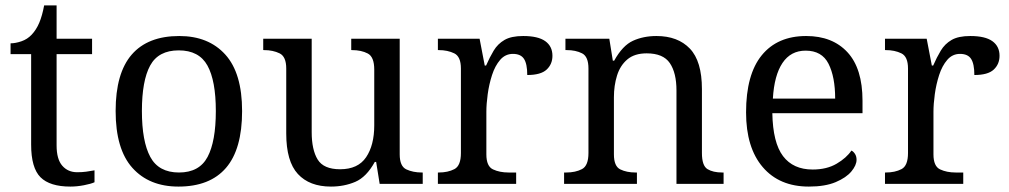

<svg xmlns="http://www.w3.org/2000/svg" viewBox="-20 -679 3726 709"><path d="M240 10Q164 10 129.5 -24.5Q95 -59 95 -145V-479H19V-519Q37 -519 59 -526.5Q81 -534 97 -551Q114 -569 125 -595Q136 -621 143 -659H189V-536H320V-479H189V-142Q189 -91 210 -67Q231 -43 265 -43Q283 -43 298 -45Q313 -47 329 -50V-6Q316 0 290 5Q264 10 240 10Z M639 10Q531 10 469 -59Q407 -128 407 -269Q407 -409 466.5 -477.5Q526 -546 642 -546Q750 -546 812 -477.5Q874 -409 874 -269Q874 -128 814.5 -59Q755 10 639 10ZM641 -42Q716 -42 746.5 -99.5Q777 -157 777 -269Q777 -381 746 -437Q715 -493 640 -493Q565 -493 534.5 -437Q504 -381 504 -269Q504 -157 535 -99.5Q566 -42 641 -42Z M1202 10Q1123 10 1080 -36.5Q1037 -83 1037 -186V-426Q1037 -470 1012.5 -482Q988 -494 955 -494H952V-536H1131V-191Q1131 -126 1153 -90Q1175 -54 1236 -54Q1302 -54 1332 -98.5Q1362 -143 1362 -216V-422Q1362 -469 1338 -481.5Q1314 -494 1280 -494H1277V-536H1456V-109Q1456 -65 1480.5 -53.5Q1505 -42 1538 -42H1541V0H1382L1369 -81H1364Q1333 -25 1292 -7.5Q1251 10 1202 10Z M1597 0V-42H1600Q1634 -42 1658 -54.5Q1682 -67 1682 -114V-426Q1682 -470 1657.5 -482Q1633 -494 1600 -494H1597V-536H1751L1770 -437H1775Q1788 -467 1803 -492Q1818 -517 1843 -531.5Q1868 -546 1912 -546Q1967 -546 1993.5 -527Q2020 -508 2020 -473Q2020 -442 1998.5 -422Q1977 -402 1927 -402Q1927 -443 1915 -461.5Q1903 -480 1874 -480Q1846 -480 1827 -458Q1808 -436 1797 -402Q1786 -368 1781 -331.5Q1776 -295 1776 -266V-109Q1776 -65 1800.5 -53.5Q1825 -42 1858 -42H1886V0Z M2063 0V-42H2071Q2105 -42 2129 -54.5Q2153 -67 2153 -114V-426Q2153 -470 2129.5 -482Q2106 -494 2073 -494H2068V-536H2230L2243 -455H2248Q2279 -511 2317.5 -528.5Q2356 -546 2404 -546Q2483 -546 2527.5 -499.5Q2572 -453 2572 -350V-114Q2572 -67 2592.5 -54.5Q2613 -42 2647 -42H2652V0H2478V-345Q2478 -410 2453.5 -446Q2429 -482 2368 -482Q2323 -482 2296.5 -459.5Q2270 -437 2258.5 -400Q2247 -363 2247 -320V-109Q2247 -65 2270.5 -53.5Q2294 -42 2327 -42H2332V0Z M2967 10Q2858 10 2796.5 -62Q2735 -134 2735 -264Q2735 -404 2793 -475Q2851 -546 2957 -546Q3054 -546 3109.5 -486Q3165 -426 3165 -307V-261H2832Q2834 -152 2871.5 -102.5Q2909 -53 2981 -53Q3033 -53 3069.5 -74.5Q3106 -96 3124 -123Q3131 -120 3137 -111Q3143 -102 3143 -89Q3143 -69 3124 -46Q3105 -23 3066 -6.5Q3027 10 2967 10ZM3064 -315Q3064 -395 3039.5 -443.5Q3015 -492 2955 -492Q2900 -492 2869.5 -446.5Q2839 -401 2834 -315Z M3248 0V-42H3251Q3285 -42 3309 -54.5Q3333 -67 3333 -114V-426Q3333 -470 3308.5 -482Q3284 -494 3251 -494H3248V-536H3402L3421 -437H3426Q3439 -467 3454 -492Q3469 -517 3494 -531.5Q3519 -546 3563 -546Q3618 -546 3644.5 -527Q3671 -508 3671 -473Q3671 -442 3649.5 -422Q3628 -402 3578 -402Q3578 -443 3566 -461.5Q3554 -480 3525 -480Q3497 -480 3478 -458Q3459 -436 3448 -402Q3437 -368 3432 -331.5Q3427 -295 3427 -266V-109Q3427 -65 3451.5 -53.5Q3476 -42 3509 -42H3537V0Z"/></svg>

Font: Noto Serif Oriya
Style: Regular
Weight: 400
Designer: David Williams
Foundry: Google LLC, David Williams
Version: Version 1.051; ttfautohint (v1.8.4.7-5d5b)